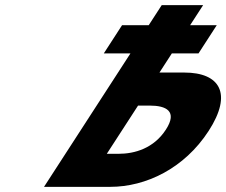

<svg xmlns="http://www.w3.org/2000/svg" viewBox="-20 -723 873 741"><path d="M451.1 -625.8H554L604.1 -703.1H763.9L713.8 -625.8H816.6L746.2 -517H643.3L595.4 -443H691.5C828.3 -443 878.9 -362.3 785.3 -217.8C691.1 -72.4 542.6 -1.9 405.7 -1.9H149.9L483.5 -517H380.7ZM512.8 -315.5 392.2 -129.4H437.3C500.2 -129.4 573.5 -150.6 620.3 -222.9C666.5 -294.3 620.8 -315.5 557.9 -315.5Z"/></svg>

Font: Hussar
Style: BdWodka
Weight: 700
Foundry: Cannot Into Space Fonts
Version: Version 2.00